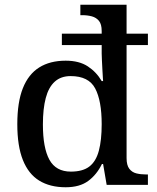

<svg xmlns="http://www.w3.org/2000/svg" viewBox="-20 -780 661 810"><path d="M257 10Q191 10 145.5 -18Q100 -46 76.5 -105Q53 -164 53 -256Q53 -349 76.5 -408Q100 -467 145.5 -495.5Q191 -524 257 -524Q314 -524 350.5 -500Q387 -476 409 -438H415Q415 -438 414 -452Q413 -466 412 -486Q411 -506 410 -525Q409 -544 409 -554V-590H241V-638H409V-649Q409 -678 397.5 -692Q386 -706 367.5 -711Q349 -716 327 -716H319V-760H514V-638H604V-590H514V-113Q514 -83 525.5 -68Q537 -53 555.5 -48.5Q574 -44 596 -44H604V0H430L415 -88H410Q388 -43 352 -16.5Q316 10 257 10ZM279 -56Q329 -56 357 -77.5Q385 -99 397 -144Q409 -189 409 -256Q409 -355 381.5 -407Q354 -459 278 -459Q237 -459 211 -435.5Q185 -412 173 -366.5Q161 -321 161 -255Q161 -156 188.5 -106Q216 -56 279 -56Z"/></svg>

Font: ET Text
Style: Regular
Weight: 470
Designer: Monotype Design Team
Foundry: Monotype Imaging Inc.
Version: Version 2.009